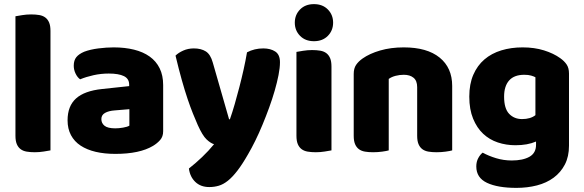

<svg xmlns="http://www.w3.org/2000/svg" viewBox="-20 -731 2835 932"><path d="M225 -1Q214 1 192.5 4.5Q171 8 149 8Q127 8 109.5 5Q92 2 80 -7Q68 -16 61.5 -31.5Q55 -47 55 -72V-652Q66 -654 87.5 -657.5Q109 -661 131 -661Q153 -661 170.5 -658Q188 -655 200 -646Q212 -637 218.5 -621.5Q225 -606 225 -581Z M540 -108Q557 -108 577.5 -111.5Q598 -115 608 -121V-201L536 -195Q508 -193 490 -183Q472 -173 472 -153Q472 -133 487.5 -120.5Q503 -108 540 -108ZM532 -501Q586 -501 630.5 -490Q675 -479 706.5 -456.5Q738 -434 755 -399.5Q772 -365 772 -318V-94Q772 -68 757.5 -51.5Q743 -35 723 -23Q658 16 540 16Q487 16 444.5 6Q402 -4 371.5 -24Q341 -44 324.5 -75Q308 -106 308 -147Q308 -216 349 -253Q390 -290 476 -299L607 -313V-320Q607 -349 581.5 -361.5Q556 -374 508 -374Q470 -374 434 -366Q398 -358 369 -346Q356 -355 347 -373.5Q338 -392 338 -412Q338 -438 350.5 -453.5Q363 -469 389 -480Q418 -491 457.5 -496Q497 -501 532 -501Z M940 -124Q929 -149 916.5 -180Q904 -211 890.5 -251Q877 -291 862.5 -342.5Q848 -394 832 -461Q846 -475 869.5 -485.5Q893 -496 921 -496Q956 -496 979 -481.5Q1002 -467 1013 -427L1092 -152H1096Q1108 -186 1119.5 -226Q1131 -266 1142 -308.5Q1153 -351 1162.5 -393.5Q1172 -436 1179 -477Q1215 -496 1258 -496Q1293 -496 1316 -481Q1339 -466 1339 -429Q1339 -402 1332 -366.5Q1325 -331 1313.5 -291Q1302 -251 1286.5 -208.5Q1271 -166 1254 -125Q1237 -84 1219 -47.5Q1201 -11 1184 18Q1156 67 1132 98Q1108 129 1086 146.5Q1064 164 1042 170.5Q1020 177 996 177Q954 177 928 152Q902 127 897 87Q929 62 961 31.5Q993 1 1019 -31Q1002 -36 982.5 -54.5Q963 -73 940 -124Z M1411 -621Q1411 -659 1436.5 -685Q1462 -711 1504 -711Q1546 -711 1571.5 -685Q1597 -659 1597 -621Q1597 -583 1571.5 -557Q1546 -531 1504 -531Q1462 -531 1436.5 -557Q1411 -583 1411 -621ZM1589 -1Q1578 1 1556.5 4.5Q1535 8 1513 8Q1491 8 1473.5 5Q1456 2 1444 -7Q1432 -16 1425.5 -31.5Q1419 -47 1419 -72V-479Q1430 -481 1451.5 -484.5Q1473 -488 1495 -488Q1517 -488 1534.5 -485Q1552 -482 1564 -473Q1576 -464 1582.5 -448.5Q1589 -433 1589 -408Z M2005 -308Q2005 -339 1987.5 -353.5Q1970 -368 1940 -368Q1920 -368 1900.5 -363Q1881 -358 1867 -348V-1Q1857 2 1835.5 5Q1814 8 1791 8Q1769 8 1751.5 5Q1734 2 1722 -7Q1710 -16 1703.5 -31.5Q1697 -47 1697 -72V-372Q1697 -399 1708.5 -416Q1720 -433 1740 -447Q1774 -471 1825.5 -486Q1877 -501 1940 -501Q2053 -501 2114 -451.5Q2175 -402 2175 -314V-1Q2165 2 2143.5 5Q2122 8 2099 8Q2077 8 2059.5 5Q2042 2 2030 -7Q2018 -16 2011.5 -31.5Q2005 -47 2005 -72Z M2517 -501Q2574 -501 2620.5 -486.5Q2667 -472 2699 -449Q2719 -435 2730.5 -418Q2742 -401 2742 -374V-24Q2742 29 2722 67.5Q2702 106 2667.5 131.5Q2633 157 2586.5 169Q2540 181 2487 181Q2396 181 2344 156.5Q2292 132 2292 77Q2292 54 2301.5 36.5Q2311 19 2323 10Q2352 26 2388.5 37Q2425 48 2464 48Q2518 48 2550 30Q2582 12 2582 -28V-44Q2541 -26 2482 -26Q2437 -26 2396.5 -39.5Q2356 -53 2325.5 -81.5Q2295 -110 2276.5 -155Q2258 -200 2258 -262Q2258 -323 2277.5 -368Q2297 -413 2331.5 -442.5Q2366 -472 2413.5 -486.5Q2461 -501 2517 -501ZM2579 -356Q2572 -360 2558.5 -364Q2545 -368 2525 -368Q2476 -368 2451.5 -340.5Q2427 -313 2427 -262Q2427 -204 2451.5 -178.5Q2476 -153 2514 -153Q2555 -153 2579 -172Z"/></svg>

Font: Baloo Tamma
Style: Regular
Weight: 400
Designer: Divya Kowshik and Ek Type
Foundry: Ek Type
Version: Version 1.007;PS 1.000;hotconv 1.0.88;makeotf.lib2.5.647800